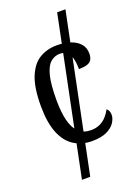

<svg xmlns="http://www.w3.org/2000/svg" viewBox="-167 -785 759 1045"><g transform="rotate(-20 212.5 -262.5)"><path d="M119 189 304 -714H352L167 189ZM244 10Q186 10 141 -18Q96 -46 71 -107Q46 -168 46 -265Q46 -372 71.5 -433.5Q97 -495 141 -520.5Q185 -546 239 -546Q284 -546 318 -534.5Q352 -523 372 -500.5Q392 -478 392 -444Q392 -421 383.5 -407.5Q375 -394 356.5 -388.5Q338 -383 310 -383Q310 -414 304 -440Q298 -466 283 -481.5Q268 -497 240 -497Q209 -497 185.5 -476.5Q162 -456 149.5 -406Q137 -356 137 -266Q137 -195 149.5 -146Q162 -97 189 -72.5Q216 -48 258 -48Q288 -48 310.5 -58.5Q333 -69 349.5 -87.5Q366 -106 376 -126Q384 -120 388 -111Q392 -102 392 -88Q392 -67 377 -44Q362 -21 329.5 -5.5Q297 10 244 10Z"/></g></svg>

Font: Noto Serif Condensed
Style: Regular
Weight: 400
Width: 3
Designer: Monotype Design Team
Foundry: Monotype Imaging Inc.
Version: Version 2.015